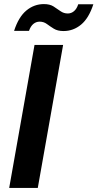

<svg xmlns="http://www.w3.org/2000/svg" viewBox="-20 -920 477 940"><path d="M25 0 149 -700H289L165 0ZM49 -769Q71 -837 109 -868.5Q147 -900 195 -900Q224 -900 242 -888.5Q260 -877 276 -865.5Q292 -854 312 -854Q329 -854 342.5 -865.5Q356 -877 363 -899H437Q415 -831 377 -799.5Q339 -768 291 -768Q262 -768 243.5 -779.5Q225 -791 209.5 -802.5Q194 -814 174 -814Q157 -814 143.5 -803Q130 -792 122 -769Z"/></svg>

Font: DM Sans 12pt ExtraBold
Style: Italic
Weight: 800
Italic angle: -10°
Version: Version 4.004;gftools[0.9.30]